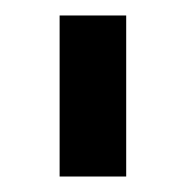

<svg xmlns="http://www.w3.org/2000/svg" viewBox="-20 -720 240 248"><path d="M57 -700H143V-492H57Z"/></svg>

Font: Golos UI
Style: Regular
Weight: 400
Designer: A.Korolkova, Vitaly Kuzmin
Foundry: ParaType Ltd
Version: Version 2.000